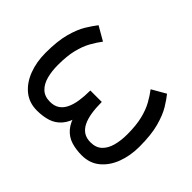

<svg xmlns="http://www.w3.org/2000/svg" viewBox="-102 -742 974 974"><g transform="rotate(45 385.5 -254.5)"><path d="M48.8 -228.5Q48.8 -314 64.2 -369.9Q79.6 -425.8 101.1 -460.7Q122.6 -495.6 140.1 -517.6L214.8 -474.6Q194.8 -448.2 177 -416.3Q159.2 -384.3 147.9 -339.4Q136.7 -294.4 136.7 -228.5Q136.7 -184.6 146.5 -148.2Q156.2 -111.8 179 -90.1Q201.7 -68.4 240.7 -68.4Q270 -68.4 290 -81.5Q310.1 -94.7 322 -119.1Q334 -143.6 339.4 -177.7Q344.7 -211.9 344.7 -253.9H410.2Q410.2 -171.4 397.2 -119.6Q384.3 -67.9 359.9 -39.8Q335.4 -11.7 301.3 -1Q267.1 9.8 225.1 9.8Q168.9 9.8 129.6 -22.2Q90.3 -54.2 69.6 -108.4Q48.8 -162.6 48.8 -228.5ZM722.7 -228.5Q722.7 -162.6 701.9 -108.4Q681.2 -54.2 641.8 -22.2Q602.5 9.8 546.4 9.8Q504.4 9.8 470.2 -1Q436 -11.7 411.6 -39.8Q387.2 -67.9 374.3 -119.6Q361.3 -171.4 361.3 -253.9H426.8Q426.8 -211.9 432.1 -177.7Q437.5 -143.6 449.5 -119.1Q461.4 -94.7 481.4 -81.5Q501.5 -68.4 530.8 -68.4Q569.8 -68.4 592.5 -90.1Q615.2 -111.8 625 -148.2Q634.8 -184.6 634.8 -228.5Q634.8 -294.4 623.5 -339.4Q612.3 -384.3 594.5 -416.3Q576.7 -448.2 556.6 -474.6L631.3 -517.6Q649.4 -495.6 670.7 -460.7Q691.9 -425.8 707.3 -369.9Q722.7 -314 722.7 -228.5Z"/></g></svg>

Font: Giphurs
Style: Regular
Weight: 400
Version: Version 2.010